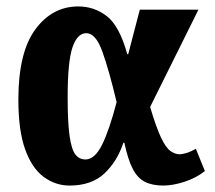

<svg xmlns="http://www.w3.org/2000/svg" viewBox="-20 -566 666 596"><path d="M196 10Q152 10 115.5 -17Q79 -44 58 -102.5Q37 -161 37 -257Q37 -403 89.5 -474.5Q142 -546 223 -546Q273 -546 312 -515.5Q351 -485 375 -398H378L414 -536H596L446 -234Q465 -170 480 -138.5Q495 -107 509.5 -97Q524 -87 538 -87Q545 -87 558.5 -91Q572 -95 588 -104L616 -35Q588 -13 552 -1.5Q516 10 487 10Q453 10 430 -1.5Q407 -13 392 -42Q377 -71 366 -123H363Q344 -65 304 -27.5Q264 10 196 10ZM245 -71Q274 -71 296.5 -116Q319 -161 342 -249Q318 -350 297.5 -406.5Q277 -463 248 -463Q220 -463 205 -419Q190 -375 190 -264Q190 -186 196 -144Q202 -102 214 -86.5Q226 -71 245 -71Z"/></svg>

Font: Noto Serif ExtraCondensed Black
Style: Regular
Weight: 900
Width: 2
Designer: Monotype Design Team
Foundry: Monotype Imaging Inc.
Version: Version 2.015; ttfautohint (v1.8.4.7-5d5b)